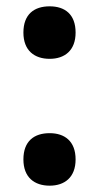

<svg xmlns="http://www.w3.org/2000/svg" viewBox="-20 -575 313 607"><path d="M54 -472C54 -415 89 -389 137 -389C184 -389 219 -415 219 -472C219 -530 185 -555 137 -555C88 -555 54 -530 54 -472ZM54 -71C54 -14 89 12 137 12C184 12 219 -14 219 -71C219 -129 184 -154 137 -154C88 -154 54 -129 54 -71Z"/></svg>

Font: Noto Sans Georgian SemiCondensed Bold
Style: Regular
Weight: 700
Width: 4
Designer: Monotype Design Team, Akaki Razmadze
Foundry: Google LLC
Version: Version 2.005